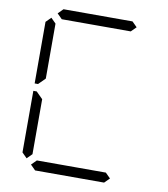

<svg xmlns="http://www.w3.org/2000/svg" viewBox="-104 -1086 1024 1173"><g transform="rotate(10 408.0 -500.0)"><path d="M163 -969 194 -1000H622L653 -969L622 -938H620H439H377H196H194ZM653 -31 622 0H194L163 -31L194 -62H196H377H439H620H622ZM130 -64 99 -95V-477H120L130 -467L161 -436V-125V-108V-95ZM130 -533 120 -523H99V-905L130 -936L161 -905V-892V-564Z"/></g></svg>

Font: DSEG14 Classic Mini
Style: Light
Weight: 300
Designer: Keshikan(Twitter:@keshinomi_88pro)
Version: Version 0.46